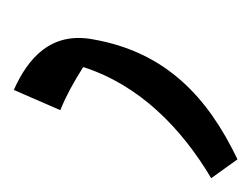

<svg xmlns="http://www.w3.org/2000/svg" viewBox="-64 -156 372 285"><g transform="rotate(-90 122.5 -14.0)"><path d="M28 152C120 108 187 46 206 -62C218 -125 178 -159 131 -180L101 -111C123 -102 141 -92 165 -77C138 7 74 69 0 113Z"/></g></svg>

Font: Noto Sans Arabic SemCond
Style: Regular
Weight: 400
Width: 4
Designer: Monotype Design Team, Nadine Chahine, Nizar Qandah and Khaled Hosny
Foundry: Monotype Imaging Inc.
Version: Version 2.012